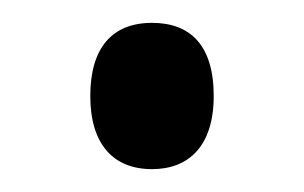

<svg xmlns="http://www.w3.org/2000/svg" viewBox="-20 -436 266 168"><path d="M59 -352C59 -310 79 -288 113 -288C145 -288 167 -308 167 -352C167 -397 146 -416 113 -416C78 -416 59 -394 59 -352Z"/></svg>

Font: Noto Sans Myanmar UI ExtraCondensed
Style: Regular
Weight: 400
Width: 2
Designer: Monotype Design Team
Foundry: Monotype Imaging Inc.
Version: Version 2.103